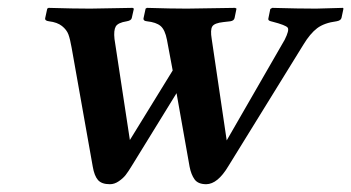

<svg xmlns="http://www.w3.org/2000/svg" viewBox="-20 -456 893 488"><path d="M271 -356.9 310.1 -100.1 418.9 -276.9 404.3 -355Q399.4 -380.4 388.2 -389.9Q377 -399.4 353.5 -401.9Q343.8 -402.8 344.7 -409.2L350.1 -434.1L353.5 -436Q415.5 -434.1 455.1 -434.1L577.6 -436L581.1 -434.1L576.2 -410.2Q574.7 -403.3 565.4 -401.9L547.9 -399.9Q524.9 -397.5 519.5 -388.7Q514.2 -379.9 518.1 -356.9L556.2 -99.1L703.6 -355Q715.8 -379.4 711.2 -385.7Q706.5 -392.1 672.4 -400.9L668.5 -401.9Q660.6 -403.8 662.1 -409.2L667 -433.1L671.9 -436Q739.7 -434.1 783.2 -434.1L851.6 -436L853 -434.1L848.1 -411.1Q846.7 -403.8 835.4 -401.9Q804.2 -397.9 786.1 -384.3Q768.1 -370.6 751 -342.3L560.1 -33.2Q533.2 11.7 504.4 12.2Q483.4 12.2 474.6 0Q465.8 -12.2 461.9 -32.2L428.7 -219.2L315.4 -35.2Q306.2 -20 299.6 -11.5Q293 -2.9 282 4.6Q271 12.2 259.3 12.2Q238.3 12.2 229 1.5Q219.7 -9.3 215.8 -32.2L162.1 -334.5Q158.2 -356.9 153.8 -368.7Q149.4 -380.4 137.5 -389.9Q125.5 -399.4 104.5 -401.9Q93.8 -403.3 94.7 -409.2L100.1 -434.1L103.5 -436Q168 -434.1 209.5 -434.1L316.9 -436L320.3 -434.1L314.9 -410.2Q313.5 -403.8 302.2 -401.9Q279.8 -398.4 274.2 -388.7Q268.6 -378.9 271 -356.9Z"/></svg>

Font: Linux Libertine Slanted
Style: Semibold Slanted
Weight: 600
Designer: Philipp H. Poll
Foundry: Philipp H. Poll
Version: Version 5.1.1